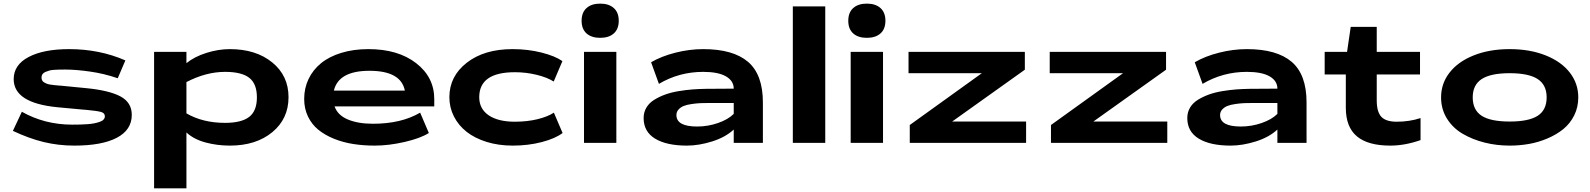

<svg xmlns="http://www.w3.org/2000/svg" viewBox="-20 -785 8735 1055"><path d="M627 -355Q551.8 -380.9 474.1 -391.8Q396.5 -402.8 340.8 -402.8Q338.9 -402.8 335 -402.8Q317.4 -402.8 307.4 -402.6Q297.4 -402.3 279.8 -401.4Q262.2 -400.4 251.7 -397.5Q241.2 -394.5 230 -389.9Q218.8 -385.3 213.4 -377.4Q208 -369.6 208 -358.9Q208 -350.1 211.7 -343.3Q215.3 -336.4 222.9 -332Q230.5 -327.6 237.8 -324.7Q245.1 -321.8 257.3 -320.1Q269.5 -318.4 277.3 -317.4Q285.2 -316.4 298.6 -315.4Q312 -314.5 316.9 -314L452.1 -300.8Q579.1 -288.6 641.6 -255.4Q704.1 -222.2 704.1 -153.8Q704.1 -71.3 622.1 -28.1Q540 15.1 388.2 15.1Q300.8 15.1 219.7 -4.6Q138.7 -24.4 50.8 -65.9L100.1 -170.9Q225.6 -100.1 377 -100.1Q400.4 -100.1 418.5 -100.6Q436.5 -101.1 458.7 -102.5Q481 -104 497.1 -107.2Q513.2 -110.4 527.3 -115.2Q541.5 -120.1 548.8 -127.9Q556.2 -135.7 556.2 -146Q556.2 -164.1 534.9 -169.9Q513.7 -175.8 455.6 -181.2Q440.4 -182.1 432.1 -183.1L294.9 -195.8Q55.2 -219.2 55.2 -350.1Q55.2 -428.7 137.5 -471.9Q219.7 -515.1 359.9 -515.1Q526.9 -515.1 668.9 -453.1Z M826.7 250V-500H1004.4V-438Q1048.3 -473.6 1114.3 -494.4Q1180.2 -515.1 1242.7 -515.1Q1386.2 -515.1 1475.8 -442.1Q1565.4 -369.1 1565.4 -251Q1565.4 -132.3 1476.1 -58.6Q1386.7 15.1 1242.7 15.1Q1173.3 15.1 1109.1 -2.2Q1044.9 -19.5 1004.4 -57.1V250ZM1004.4 -162.1Q1094.2 -109.9 1216.8 -109.9Q1306.6 -109.9 1349.1 -142.6Q1391.6 -175.3 1391.6 -250Q1391.6 -324.7 1349.6 -357.4Q1307.6 -390.1 1216.8 -390.1Q1112.3 -390.1 1004.4 -334Z M2029.3 -105Q2184.6 -105 2288.6 -166L2336.4 -54.2Q2290 -24.9 2203.1 -4.9Q2116.2 15.1 2039.6 15.1Q1977.1 15.1 1921.1 6.3Q1865.2 -2.4 1815.4 -22.5Q1765.6 -42.5 1729.5 -71.8Q1693.4 -101.1 1672.4 -144.5Q1651.4 -188 1651.4 -241.2Q1651.4 -300.3 1675.3 -350.6Q1699.2 -400.9 1743.9 -437.5Q1788.6 -474.1 1855.5 -494.6Q1922.4 -515.1 2004.4 -515.1Q2167 -515.1 2266.6 -438Q2366.2 -360.8 2366.2 -240.2V-200.2H1818.4Q1835.4 -151.9 1891.6 -128.4Q1947.8 -105 2029.3 -105ZM1814.5 -287.1H2204.6Q2183.1 -396 2010.3 -396Q1840.3 -396 1814.5 -287.1Z M3022.5 -336.9Q2987.8 -359.4 2929.4 -373.8Q2871.1 -388.2 2809.1 -388.2Q2613.3 -388.2 2613.3 -251Q2613.3 -187 2665 -151.6Q2716.8 -116.2 2809.1 -116.2Q2876.5 -116.2 2932.9 -129.9Q2989.3 -143.6 3023.4 -166L3071.3 -54.2Q3031.7 -23.9 2957.3 -4.4Q2882.8 15.1 2797.4 15.1Q2719.7 15.1 2654.3 -5.1Q2588.9 -25.4 2543.9 -60.8Q2499 -96.2 2474.1 -145.3Q2449.2 -194.3 2449.2 -251Q2449.2 -365.7 2544.9 -440.4Q2640.6 -515.1 2796.4 -515.1Q2880.4 -515.1 2955.1 -496.3Q3029.8 -477.5 3070.3 -449.2Z M3189 -500H3366.7V0H3189ZM3202.9 -740.7Q3175.8 -716.3 3175.8 -670.9Q3175.8 -625.5 3202.9 -601.3Q3230 -577.1 3277.8 -577.1Q3325.7 -577.1 3352.8 -601.3Q3379.9 -625.5 3379.9 -670.9Q3379.9 -716.3 3352.8 -740.7Q3325.7 -765.1 3277.8 -765.1Q3230 -765.1 3202.9 -740.7Z M3883.8 -219.2Q3852.5 -219.2 3829.8 -218.3Q3807.1 -217.3 3780.3 -213.4Q3753.4 -209.5 3736.6 -202.6Q3719.7 -195.8 3708.3 -183.1Q3696.8 -170.4 3696.8 -152.8Q3696.8 -89.8 3810.5 -89.8Q3870.1 -89.8 3925.5 -109.1Q3981 -128.4 4011.7 -159.2V-219.2ZM3516.6 -136.2Q3516.6 -168.5 3532 -194.1Q3547.4 -219.7 3575.2 -236.8Q3603 -253.9 3636.2 -265.9Q3669.4 -277.8 3710 -284.4Q3750.5 -291 3786.1 -293.7Q3821.8 -296.4 3859.9 -296.9L4011.7 -297.9Q4011.7 -340.8 3968.8 -365.5Q3925.8 -390.1 3843.8 -390.1Q3711.9 -390.1 3600.6 -324.2L3557.6 -442.9Q3614.3 -476.1 3691.4 -495.6Q3768.6 -515.1 3843.8 -515.1Q4008.3 -515.1 4090.1 -445.3Q4171.9 -375.5 4171.9 -222.2V0H4011.7V-73.2Q3966.3 -30.8 3893.1 -7.8Q3819.8 15.1 3754.9 15.1Q3642.6 15.1 3579.6 -23.2Q3516.6 -61.5 3516.6 -136.2Z M4336.4 -750H4514.6V0H4336.4Z M4654.3 -500H4832V0H4654.3ZM4668.2 -740.7Q4641.1 -716.3 4641.1 -670.9Q4641.1 -625.5 4668.2 -601.3Q4695.3 -577.1 4743.2 -577.1Q4791 -577.1 4818.1 -601.3Q4845.2 -625.5 4845.2 -670.9Q4845.2 -716.3 4818.1 -740.7Q4791 -765.1 4743.2 -765.1Q4695.3 -765.1 4668.2 -740.7Z M5618.2 0H4979V-98.1L5375 -382.8H4972.2V-500H5611.3V-401.9L5211.9 -117.2H5618.2Z M6394 0H5754.9V-98.1L6150.9 -382.8H5748V-500H6387.2V-401.9L5987.8 -117.2H6394Z M6871.1 -219.2Q6839.8 -219.2 6817.1 -218.3Q6794.4 -217.3 6767.6 -213.4Q6740.7 -209.5 6723.9 -202.6Q6707 -195.8 6695.6 -183.1Q6684.1 -170.4 6684.1 -152.8Q6684.1 -89.8 6797.9 -89.8Q6857.4 -89.8 6912.8 -109.1Q6968.3 -128.4 6999 -159.2V-219.2ZM6503.9 -136.2Q6503.9 -168.5 6519.3 -194.1Q6534.7 -219.7 6562.5 -236.8Q6590.3 -253.9 6623.5 -265.9Q6656.7 -277.8 6697.3 -284.4Q6737.8 -291 6773.4 -293.7Q6809.1 -296.4 6847.2 -296.9L6999 -297.9Q6999 -340.8 6956.1 -365.5Q6913.1 -390.1 6831.1 -390.1Q6699.2 -390.1 6587.9 -324.2L6544.9 -442.9Q6601.6 -476.1 6678.7 -495.6Q6755.9 -515.1 6831.1 -515.1Q6995.6 -515.1 7077.4 -445.3Q7159.2 -375.5 7159.2 -222.2V0H6999V-73.2Q6953.6 -30.8 6880.4 -7.8Q6807.1 15.1 6742.2 15.1Q6629.9 15.1 6566.9 -23.2Q6503.9 -61.5 6503.9 -136.2Z M7785.6 -15.1Q7699.2 15.1 7619.6 15.1Q7496.6 15.1 7435.8 -35.9Q7375 -86.9 7375 -192.9V-376H7258.8V-500H7381.8L7401.9 -637.2H7544.9V-500H7782.7V-376H7544.9V-232.9Q7544.9 -170.4 7570.1 -143.3Q7595.2 -116.2 7654.8 -116.2Q7724.6 -116.2 7785.6 -136.2Z M8652.3 -250Q8652.3 -195.8 8629.9 -150.9Q8607.4 -106 8570.1 -75.7Q8532.7 -45.4 8483.4 -24.4Q8434.1 -3.4 8381.8 5.9Q8329.6 15.1 8275.4 15.1Q8203.6 15.1 8137.7 -1.5Q8071.8 -18.1 8017.6 -49.6Q7963.4 -81.1 7930.9 -133.1Q7898.4 -185.1 7898.4 -250Q7898.4 -326.2 7945.1 -386.2Q7991.7 -446.3 8077.9 -480.7Q8164.1 -515.1 8275.4 -515.1Q8386.7 -515.1 8472.9 -480.7Q8559.1 -446.3 8605.7 -386.2Q8652.3 -326.2 8652.3 -250ZM8072.3 -250Q8072.3 -180.7 8121.3 -148.9Q8170.4 -117.2 8275.4 -117.2Q8380.4 -117.2 8429.4 -148.9Q8478.5 -180.7 8478.5 -250Q8478.5 -318.4 8429.2 -350.6Q8379.9 -382.8 8275.4 -382.8Q8170.9 -382.8 8121.6 -350.6Q8072.3 -318.4 8072.3 -250Z"/></svg>

Font: Messapia Bold
Style: Regular
Weight: 400
Designer: Luca Marsano
Foundry: Collletttivo
Version: Version 1.000;FEAKit 1.0